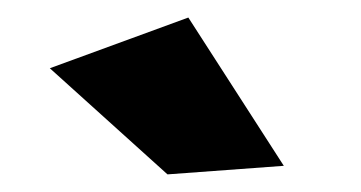

<svg xmlns="http://www.w3.org/2000/svg" viewBox="-20 -795 414 220"><path d="M195.8 -774.9 305.2 -605 171.9 -595.2 37.1 -716.8Z"/></svg>

Font: Montserrat arm ExtraBold
Style: Regular
Weight: 800
Designer: Julieta Ulanovsky
Foundry: Julieta Ulanovsky
Version: Version 6.000;PS 006.000;hotconv 1.0.88;makeotf.lib2.5.64775